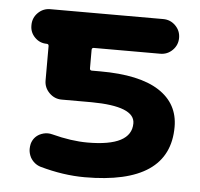

<svg xmlns="http://www.w3.org/2000/svg" viewBox="-44 -591 652 625"><g transform="rotate(5 282.0 -278.5)"><path d="M253.9 -124Q397.5 -124 397.5 -199.2Q397.5 -254.9 255.9 -255.9H158.2Q134.8 -255.9 117.7 -272.9Q100.6 -290 100.6 -313.5V-425.8Q100.6 -432.6 93.8 -432.6Q71.3 -432.6 55.2 -448.7Q39.1 -464.8 39.1 -487.3V-489.3Q39.1 -512.7 55.7 -529.3Q72.3 -545.9 95.7 -545.9H464.8Q488.3 -545.9 504.9 -529.3Q521.5 -512.7 521.5 -489.3Q521.5 -465.8 504.9 -449.2Q488.3 -432.6 464.8 -432.6H248Q241.2 -432.6 241.2 -425.8V-365.2Q241.2 -358.4 248 -358.4H275.4Q403.3 -358.4 467.8 -316.9Q532.2 -275.4 532.2 -199.2Q532.2 -10.7 254.9 -10.7Q184.6 -10.7 108.4 -32.2Q86.9 -39.1 75.2 -59.6Q68.4 -73.2 68.4 -86.9Q68.4 -94.7 70.3 -103.5Q76.2 -125 95.7 -135.7Q109.4 -142.6 123 -142.6Q129.9 -142.6 137.7 -140.6Q201.2 -124 253.9 -124Z"/></g></svg>

Font: Gen Jyuu Gothic Bold
Style: Bold
Weight: 700
Designer: [Source Han Sans]
Ryoko NISHIZUKA  (kana & ideographs); Paul D. Hunt (Latin, Greek & Cyrillic); Wenlong ZHANG  (bopomofo
Version: Version 1.002.20150607